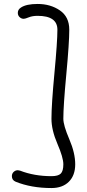

<svg xmlns="http://www.w3.org/2000/svg" viewBox="-20 -680 440 970"><path d="M40 210Q40 197 49 188.5Q58 180 70 180Q73 180 81 182Q153 210 240 210Q274 210 287 197Q300 184 300 150Q300 116 270 46.5Q240 -23 240 -80Q240 -151 255 -310.5Q270 -470 270 -530Q270 -600 170 -600Q144 -600 125.5 -592.5Q107 -585 100 -585Q88 -585 79 -593.5Q70 -602 70 -615Q70 -632 86 -642Q113 -660 170 -660Q235 -660 282.5 -627.5Q330 -595 330 -530Q330 -464 315 -304.5Q300 -145 300 -80Q300 -47 330 23Q360 93 360 150Q360 206 328 238Q296 270 240 270Q138 270 59 238Q40 230 40 210Z"/></svg>

Font: Pecita
Style: Book
Weight: 400
Width: 7
Version: Version 4.3